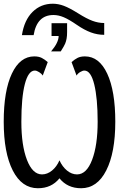

<svg xmlns="http://www.w3.org/2000/svg" viewBox="-20 -1001 640 1031"><path d="M364.3 -667.5Q379.9 -681.6 396 -689.9Q412.1 -698.2 436 -698.2Q512.7 -698.2 555.9 -605.2Q599.1 -512.2 599.1 -347.2Q599.1 -181.2 550.5 -85.7Q502 9.8 415.5 9.8Q342.3 9.8 299.3 -43.5Q256.8 9.8 183.6 9.8Q97.2 9.8 48.6 -85.4Q0 -180.7 0 -347.2Q0 -513.2 43.7 -605.7Q87.4 -698.2 164.1 -698.2Q188 -698.2 204.3 -689.9Q220.7 -681.6 236.3 -667.5L209.5 -595.2Q203.1 -605.5 189.9 -613.8Q176.8 -622.1 167 -622.1Q132.3 -622.1 113.5 -549.8Q94.7 -477.5 94.7 -347.2Q94.7 -220.2 124.8 -142.3Q154.8 -64.5 205.6 -64.5Q233.9 -64.5 259.3 -85.2Q284.7 -106 299.3 -140.1Q314.5 -106 339.8 -85.2Q365.2 -64.5 393.6 -64.5Q444.8 -64.5 474.6 -142.8Q504.4 -221.2 504.4 -347.2Q504.4 -473.1 486.1 -547.6Q467.8 -622.1 433.1 -622.1Q423.8 -622.1 410.6 -614.3Q397.5 -606.4 391.1 -595.2ZM340.3 -876.5V-828.6Q340.3 -808.1 337.6 -793.5Q335 -778.8 329.6 -766.1Q324.2 -753.4 306.2 -725.1H254.4Q294.9 -772.9 294.9 -807.6H256.8V-876.5ZM539.6 -814Q502.9 -814 468 -826.9Q433.1 -839.8 393.1 -867.2Q350.6 -896.5 322.3 -908.4Q293.9 -920.4 267.1 -920.4Q178.2 -920.4 160.6 -812.5H97.7Q110.4 -893.1 154.8 -937Q199.2 -981 263.7 -981Q293 -981 323 -969.7Q353 -958.5 399.9 -929.2Q444.8 -900.9 476.3 -889.2Q507.8 -877.4 539.6 -877.4Z"/></svg>

Font: Cousine
Style: Regular
Weight: 400
Monospace: yes
Designer: Steve Matteson
Foundry: Ascender Corporation
Version: Version 1.20